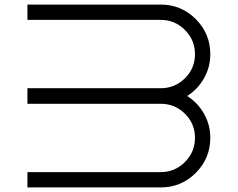

<svg xmlns="http://www.w3.org/2000/svg" viewBox="-20 -820 1040 840"><path d="M799 -400Q845 -371 872.5 -322.5Q900 -274 900 -217Q900 -127 836.5 -63.5Q773 0 683 0H100V-67H683Q745 -67 789 -111Q833 -155 833 -217Q833 -279 789 -322.5Q745 -366 683 -366H100V-434Q132 -434 180.5 -434Q229 -434 342.5 -434Q456 -434 532 -434Q683 -434 683 -434Q745 -434 789 -477.5Q833 -521 833 -583Q833 -645 789 -689Q745 -733 683 -733H100V-800H683Q773 -800 836.5 -736.5Q900 -673 900 -583Q900 -526 872.5 -477.5Q845 -429 799 -400Z"/></svg>

Font: Dune Rise
Style: Regular
Weight: 400
Version: Version 001.000